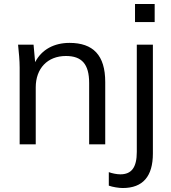

<svg xmlns="http://www.w3.org/2000/svg" viewBox="-20 -727 863 967"><path d="M79 -386V0H160V-287C160 -382 219 -445 312 -445C392 -445 429 -404 429 -309V0H510V-314C510 -449 449 -511 330 -511C253 -511 190 -478 157 -414L149 -502H71C75 -463 79 -423 79 -386ZM598 220C700 220 750 161 750 46V-502H669V38C669 117 642 151 586 151C568 151 544 146 528 140V208C547 215 579 220 598 220ZM660 -616H759V-707H660Z"/></svg>

Font: Poppy and Pepper
Style: Regular
Weight: 400
Designer: Thy Ha
Foundry: Thy Ha
Version: Version 0.001;Glyphs 3.2 (3227)